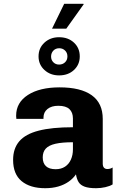

<svg xmlns="http://www.w3.org/2000/svg" viewBox="-20 -981 640 1011"><path d="M218 10Q139 10 94 -27Q49 -64 49 -139Q49 -199 81.5 -237Q114 -275 183.5 -293Q253 -311 364 -311V-357Q364 -389 345.5 -406.5Q327 -424 287 -424Q251 -424 230 -407Q209 -390 209 -362V-355H66Q66 -362 65.5 -364.5Q65 -367 65 -368V-372Q65 -441 127 -481Q189 -521 294 -521Q405 -521 463 -479.5Q521 -438 521 -355V-120Q521 -105 527.5 -98Q534 -91 545 -91Q561 -91 573 -99V-10Q559 -1 535 4.5Q511 10 486 10Q448 10 426 2Q404 -6 394 -22Q384 -38 380 -63Q365 -41 341.5 -24.5Q318 -8 287 1Q256 10 218 10ZM273 -90Q302 -90 322.5 -103.5Q343 -117 353.5 -141Q364 -165 364 -194V-232Q307 -232 272 -224Q237 -216 221 -198.5Q205 -181 205 -152Q205 -122 222 -106Q239 -90 273 -90ZM254 -830 318 -961H419L421 -959L329 -830ZM291 -584Q245 -584 214 -612.5Q183 -641 183 -684Q183 -728 214 -756.5Q245 -785 291 -785Q339 -785 369.5 -756.5Q400 -728 400 -684Q400 -641 369.5 -612.5Q339 -584 291 -584ZM291 -641Q310 -641 322.5 -653Q335 -665 335 -684Q335 -703 322.5 -715Q310 -727 292 -727Q273 -727 261 -714.5Q249 -702 249 -683Q249 -665 261 -653Q273 -641 291 -641Z"/></svg>

Font: Chivo Mono Medium
Style: Bold
Weight: 700
Monospace: yes
Version: Version 1.008